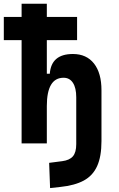

<svg xmlns="http://www.w3.org/2000/svg" viewBox="-20 -752 626 1007"><path d="M379.9 -35.6V-241.7Q379.9 -291 362.5 -317.6Q345.2 -344.2 313.5 -344.2Q225.6 -344.2 225.6 -195.8L195.3 -365.2H241.2Q248.7 -468.8 362.3 -468.8Q433.6 -468.8 472.9 -418.9Q512.2 -369.1 512.2 -278.3V-35.6ZM93.3 0V-732.4H225.6V0ZM0 -541.5V-663.1H384.3V-541.5ZM242.7 234.4 237.8 102.1 306.2 93.3Q344.7 88.4 362.3 67.9Q379.9 47.4 379.9 3.9V-187.5H512.2V-11.7Q512.2 68.8 489.5 119.1Q466.8 169.4 419.2 195.1Q371.6 220.7 296.4 228.5Z"/></svg>

Font: Cascadia Code PL
Style: Regular
Weight: 400
Monospace: yes
Designer: Aaron Bell
Foundry: Saja Typeworks
Version: Version 2102.003